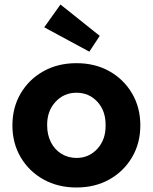

<svg xmlns="http://www.w3.org/2000/svg" viewBox="-20 -821 677 851"><path d="M319 10Q237 10 173 -25.5Q109 -61 72 -123.5Q35 -186 35 -265Q35 -345 72 -407.5Q109 -470 173 -505.5Q237 -541 319 -541Q401 -541 464.5 -505.5Q528 -470 565 -407.5Q602 -345 602 -265Q602 -186 565 -123.5Q528 -61 464.5 -25.5Q401 10 319 10ZM319 -121Q375 -121 412 -162Q449 -203 448 -265Q449 -329 412 -369.5Q375 -410 319 -410Q263 -410 225.5 -369Q188 -328 189 -265Q189 -224 205.5 -191Q222 -158 252 -139.5Q282 -121 319 -121ZM376 -592 176 -700 248 -801 422 -662Z"/></svg>

Font: Readex Pro bold
Style: Bold
Weight: 700
Designer: Bonnie Shaver-Troup, Thomas Jockin
Foundry: Lexend
Version: Version 1.200; ttfautohint (v1.8.3)